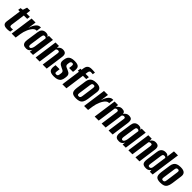

<svg xmlns="http://www.w3.org/2000/svg" viewBox="435 -2233 3846 3846"><g transform="rotate(45 2358.0 -310.5)"><path d="M149 3Q126 3 104 -1Q82 -5 64.5 -16.5Q47 -28 39.5 -49.5Q32 -71 37 -107L82 -428H36L45 -486L101 -495L131 -586H218L206 -495H300L291 -428H196L154 -127Q151 -106 157 -89.5Q163 -73 191 -73Q204 -73 221 -74.5Q238 -76 241 -76L232 -7Q229 -7 217 -4.5Q205 -2 186.5 0.5Q168 3 149 3Z M280 0 349 -495H462L436 -316Q443 -340 455 -371Q467 -402 486 -431.5Q505 -461 531 -480.5Q557 -500 590 -500Q594 -500 600 -500Q606 -500 609 -499L595 -394Q593 -395 588.5 -395.5Q584 -396 579 -395Q554 -394 531.5 -376Q509 -358 489 -329Q469 -300 453 -264Q437 -228 426 -190Q415 -152 410 -117L393 0Z M695 8Q674 8 652.5 4Q631 0 614.5 -14Q598 -28 590.5 -57.5Q583 -87 591 -139L628 -389Q636 -440 657 -464Q678 -488 703.5 -495Q729 -502 750 -502Q787 -502 807.5 -489Q828 -476 835 -458L840 -495H954L884 0H794L803 -62Q795 -47 782 -31Q769 -15 748.5 -3.5Q728 8 695 8ZM731 -58Q744 -58 754 -65.5Q764 -73 770.5 -85.5Q777 -98 781.5 -111.5Q786 -125 788.5 -136.5Q791 -148 792 -156L828 -410Q826 -413 822.5 -419Q819 -425 811 -429.5Q803 -434 788 -434Q769 -434 759.5 -426.5Q750 -419 746 -404Q742 -389 737 -365L701 -118Q699 -99 700.5 -87.5Q702 -76 707 -69.5Q712 -63 718 -60.5Q724 -58 731 -58Z M958 0 1027 -495H1124L1125 -435Q1140 -467 1168.5 -484.5Q1197 -502 1229 -502Q1265 -502 1286 -492.5Q1307 -483 1316 -466Q1325 -449 1326.5 -425Q1328 -401 1323 -371L1272 0H1158L1209 -364Q1210 -376 1210.5 -386Q1211 -396 1208.5 -404Q1206 -412 1198 -416.5Q1190 -421 1174 -421Q1162 -421 1152.5 -417Q1143 -413 1137 -407Q1131 -401 1128 -396L1072 0Z M1482 11Q1432 11 1402 0.5Q1372 -10 1358 -29.5Q1344 -49 1341.5 -77Q1339 -105 1344 -139L1349 -174H1464L1456 -115Q1453 -97 1453 -82Q1453 -67 1460.5 -59Q1468 -51 1489 -51Q1508 -51 1518 -58.5Q1528 -66 1532 -78Q1536 -90 1538 -101L1543 -139Q1547 -164 1539 -179Q1531 -194 1513.5 -203.5Q1496 -213 1470 -224Q1445 -235 1423 -249.5Q1401 -264 1390.5 -287.5Q1380 -311 1385 -347L1389 -376Q1395 -419 1413.5 -447.5Q1432 -476 1468.5 -490.5Q1505 -505 1564 -505Q1623 -505 1654 -489.5Q1685 -474 1694 -443Q1703 -412 1696 -363L1691 -326H1581L1588 -383Q1592 -416 1585 -429.5Q1578 -443 1556 -443Q1532 -443 1521.5 -430Q1511 -417 1508 -398L1503 -359Q1500 -334 1511 -319Q1522 -304 1543 -295.5Q1564 -287 1586 -277Q1611 -267 1631.5 -253.5Q1652 -240 1662 -217.5Q1672 -195 1667 -157L1663 -127Q1658 -85 1640 -54Q1622 -23 1584.5 -6Q1547 11 1482 11Z M1716 0 1773 -411H1742L1751 -476H1783L1789 -523Q1796 -570 1815 -593.5Q1834 -617 1860.5 -624.5Q1887 -632 1913 -632Q1933 -632 1953.5 -631Q1974 -630 1990.5 -628.5Q2007 -627 2012 -627L2004 -572Q2000 -573 1984 -574.5Q1968 -576 1947 -576Q1927 -576 1916.5 -561Q1906 -546 1903 -523L1897 -476H1991L1981 -411H1887L1830 0Z M2107 8Q2066 8 2037.5 0Q2009 -8 1992.5 -26Q1976 -44 1971.5 -75.5Q1967 -107 1973 -156L2003 -366Q2010 -413 2030 -443.5Q2050 -474 2086.5 -488.5Q2123 -503 2179 -503Q2221 -503 2249.5 -494.5Q2278 -486 2294.5 -469Q2311 -452 2316 -426.5Q2321 -401 2315 -366L2286 -156Q2277 -92 2255.5 -56Q2234 -20 2197.5 -6Q2161 8 2107 8ZM2117 -60Q2135 -60 2145 -67.5Q2155 -75 2160 -88Q2165 -101 2167 -118L2203 -378Q2206 -395 2204.5 -408Q2203 -421 2195 -428Q2187 -435 2169 -435Q2151 -435 2141 -428Q2131 -421 2126 -408Q2121 -395 2119 -378L2082 -118Q2080 -101 2081 -88Q2082 -75 2090 -67.5Q2098 -60 2117 -60Z M2331 0 2400 -495H2513L2487 -316Q2494 -340 2506 -371Q2518 -402 2537 -431.5Q2556 -461 2582 -480.5Q2608 -500 2641 -500Q2645 -500 2651 -500Q2657 -500 2660 -499L2646 -394Q2644 -395 2639.5 -395.5Q2635 -396 2630 -395Q2605 -394 2582.5 -376Q2560 -358 2540 -329Q2520 -300 2504 -264Q2488 -228 2477 -190Q2466 -152 2461 -117L2444 0Z M2631 0 2700 -495H2797L2798 -435Q2812 -465 2841 -483.5Q2870 -502 2901 -502Q2948 -502 2970 -486Q2992 -470 2996 -438Q3011 -466 3038.5 -484Q3066 -502 3099 -502Q3166 -502 3183 -470Q3200 -438 3191 -371L3139 0H3025L3076 -369Q3080 -389 3077 -400.5Q3074 -412 3066 -416.5Q3058 -421 3044 -421Q3029 -421 3015 -412Q3001 -403 2997 -389L2942 0H2828L2880 -370Q2883 -391 2879.5 -402Q2876 -413 2868 -417Q2860 -421 2847 -421Q2831 -421 2819.5 -413.5Q2808 -406 2801 -395L2745 0Z M3323 8Q3302 8 3280.5 4Q3259 0 3242.5 -14Q3226 -28 3218.5 -57.5Q3211 -87 3219 -139L3256 -389Q3264 -440 3285 -464Q3306 -488 3331.5 -495Q3357 -502 3378 -502Q3415 -502 3435.5 -489Q3456 -476 3463 -458L3468 -495H3582L3512 0H3422L3431 -62Q3423 -47 3410 -31Q3397 -15 3376.5 -3.5Q3356 8 3323 8ZM3359 -58Q3372 -58 3382 -65.5Q3392 -73 3398.5 -85.5Q3405 -98 3409.5 -111.5Q3414 -125 3416.5 -136.5Q3419 -148 3420 -156L3456 -410Q3454 -413 3450.5 -419Q3447 -425 3439 -429.5Q3431 -434 3416 -434Q3397 -434 3387.5 -426.5Q3378 -419 3374 -404Q3370 -389 3365 -365L3329 -118Q3327 -99 3328.5 -87.5Q3330 -76 3335 -69.5Q3340 -63 3346 -60.5Q3352 -58 3359 -58Z M3586 0 3655 -495H3752L3753 -435Q3768 -467 3796.5 -484.5Q3825 -502 3857 -502Q3893 -502 3914 -492.5Q3935 -483 3944 -466Q3953 -449 3954.5 -425Q3956 -401 3951 -371L3900 0H3786L3837 -364Q3838 -376 3838.5 -386Q3839 -396 3836.5 -404Q3834 -412 3826 -416.5Q3818 -421 3802 -421Q3790 -421 3780.5 -417Q3771 -413 3765 -407Q3759 -401 3756 -396L3700 0Z M4088 7Q4056 7 4032.5 0.5Q4009 -6 3995 -22Q3981 -38 3977 -68Q3973 -98 3980 -145L4014 -386Q4020 -430 4038.5 -455Q4057 -480 4083.5 -491Q4110 -502 4139 -502Q4179 -502 4197.5 -489.5Q4216 -477 4224 -461L4247 -630H4361L4272 0H4195L4190 -47Q4184 -37 4172 -24.5Q4160 -12 4139.5 -2.5Q4119 7 4088 7ZM4123 -58Q4138 -58 4147 -63.5Q4156 -69 4162 -78.5Q4168 -88 4171.5 -100Q4175 -112 4176 -126Q4186 -197 4196 -268.5Q4206 -340 4216 -410Q4216 -415 4212 -420Q4208 -425 4199.5 -429Q4191 -433 4177 -433Q4158 -433 4147.5 -425.5Q4137 -418 4133 -404.5Q4129 -391 4126 -374L4090 -117Q4089 -104 4088.5 -93Q4088 -82 4091 -74Q4094 -66 4101 -62Q4108 -58 4123 -58Z M4495 8Q4454 8 4425.5 0Q4397 -8 4380.5 -26Q4364 -44 4359.5 -75.5Q4355 -107 4361 -156L4391 -366Q4398 -413 4418 -443.5Q4438 -474 4474.5 -488.5Q4511 -503 4567 -503Q4609 -503 4637.5 -494.5Q4666 -486 4682.5 -469Q4699 -452 4704 -426.5Q4709 -401 4703 -366L4674 -156Q4665 -92 4643.5 -56Q4622 -20 4585.5 -6Q4549 8 4495 8ZM4505 -60Q4523 -60 4533 -67.5Q4543 -75 4548 -88Q4553 -101 4555 -118L4591 -378Q4594 -395 4592.5 -408Q4591 -421 4583 -428Q4575 -435 4557 -435Q4539 -435 4529 -428Q4519 -421 4514 -408Q4509 -395 4507 -378L4470 -118Q4468 -101 4469 -88Q4470 -75 4478 -67.5Q4486 -60 4505 -60Z"/></g></svg>

Font: Alumni Sans
Style: Bold Italic
Weight: 700
Italic angle: -8°
Designer: Robert E. Leuschke
Foundry: Robert E. Leuschke
Version: Version 1.016